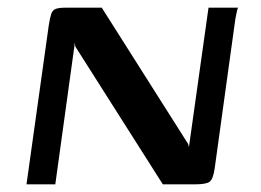

<svg xmlns="http://www.w3.org/2000/svg" viewBox="-20 -480 680 500"><path d="M49 0 107 -414Q110 -434 113.5 -444Q117 -454 125.5 -457Q134 -460 151 -460H245L470 -105L472 -97L523 -460H600Q599 -459 597 -451Q595 -443 593.5 -434Q592 -425 591 -417L539 -41Q535 -13 525.5 -6.5Q516 0 489 0H404L176 -359L175 -369L124 0Z"/></svg>

Font: Genos Medium
Style: Italic
Weight: 500
Italic angle: -8°
Designer: Robert E. Leuschke
Foundry: Robert E. Leuschke
Version: Version 1.010